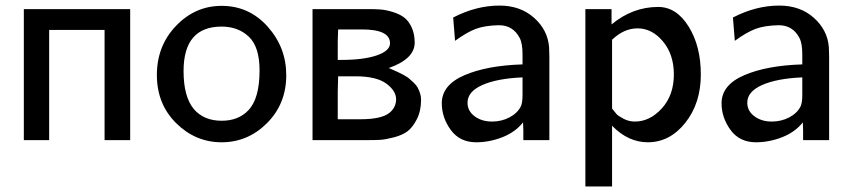

<svg xmlns="http://www.w3.org/2000/svg" viewBox="-20 -505 3073 692"><path d="M65.9 0V-472.2H449.2V0H356.9V-397H157.2V0Z M778.8 -483.9Q877.9 -483.9 944.8 -408.9Q1011.7 -334 1011.7 -233.9Q1011.7 -130.9 942.6 -61.5Q873.5 7.8 778.8 7.8Q684.6 7.8 615 -61Q545.4 -129.9 545.4 -234.9Q545.4 -339.8 614.5 -411.9Q683.6 -483.9 778.8 -483.9ZM641.6 -249Q641.6 -156.2 678.7 -111.8Q714.8 -69.8 778.8 -69.8Q838.9 -69.8 874.5 -106.9Q915.5 -148.9 915.5 -251Q915.5 -335.9 877 -372.6Q838.4 -409.2 778.8 -409.2Q641.6 -409.2 641.6 -249Z M1106.4 0V-472.2H1308.6Q1333.5 -472.2 1352.5 -470.7Q1371.6 -469.2 1396 -461.7Q1420.4 -454.1 1436.5 -442.1Q1452.6 -430.2 1463.6 -406.5Q1474.6 -382.8 1474.6 -351.1Q1474.6 -293 1381.3 -259.8Q1382.3 -259.8 1397 -252.9Q1411.6 -246.1 1416.5 -244.1Q1421.4 -242.2 1435.1 -234.6Q1448.7 -227.1 1454.6 -221.9Q1460.4 -216.8 1470.5 -207.5Q1480.5 -198.2 1485.1 -189.7Q1489.7 -181.2 1493.7 -169.7Q1497.6 -158.2 1497.6 -146Q1497.6 -105 1482.4 -75.4Q1467.3 -45.9 1449 -32Q1430.7 -18.1 1399.7 -10Q1368.7 -2 1350.6 -1Q1332.5 0 1305.7 0ZM1197.3 -75.2H1279.3Q1354.5 -75.2 1383.3 -98.1Q1407.2 -117.2 1407.7 -147Q1407.7 -177.7 1372.1 -203.9Q1336.4 -230 1260.7 -230H1198.7L1197.3 -173.8ZM1197.3 -289.1H1211.4Q1290.5 -289.1 1338.1 -305.4Q1385.7 -321.8 1385.7 -349.1Q1385.7 -398.9 1284.7 -398.9H1198.7L1197.3 -356.9Z M1572.3 -132.8Q1572.3 -198.7 1653.8 -233.9Q1735.4 -269 1863.3 -272.9V-308.1Q1863.3 -349.1 1853 -368.2Q1829.1 -414.1 1778.3 -414.1Q1727.5 -413.1 1695.3 -401.1Q1663.1 -389.2 1620.1 -357.9L1613.3 -441.9Q1696.3 -484.9 1780.3 -484.9Q1855.5 -484.9 1904.8 -440.9Q1954.1 -397 1959 -335L1960 -301.8V0H1866.2V-36.1L1865.2 -64Q1837.4 -28.8 1790.8 -10.5Q1744.1 7.8 1696.3 7.8Q1637.2 7.8 1604.7 -36.6Q1572.3 -81.1 1572.3 -132.8ZM1665 -134.8Q1665 -105 1690.7 -85.9Q1716.3 -66.9 1753.4 -66.9Q1787.6 -66.9 1816.4 -82Q1845.2 -97.2 1857.4 -122.1Q1863.3 -135.3 1863.3 -163.1V-226.1Q1771.5 -222.2 1718.3 -198.5Q1665 -174.8 1665 -134.8Z M2089.8 167V-472.2H2184.1V-417Q2260.3 -480 2352.1 -480Q2418 -480 2461.9 -409.4Q2505.9 -338.9 2505.9 -236.8Q2505.9 -132.8 2450 -62.5Q2394 7.8 2314.9 7.8Q2244.1 7.8 2186 -51.8V167ZM2186 -113.8Q2197.3 -99.6 2202.1 -93.8Q2207 -87.9 2226.6 -77.4Q2246.1 -66.9 2268.1 -66.9Q2322.3 -66.9 2365.5 -114.5Q2408.7 -162.1 2408.7 -236.8Q2408.7 -308.6 2369.4 -355.7Q2330.1 -402.8 2277.8 -402.8Q2229 -402.8 2186 -361.8Z M2580.6 -132.8Q2580.6 -198.7 2662.1 -233.9Q2743.7 -269 2871.6 -272.9V-308.1Q2871.6 -349.1 2861.3 -368.2Q2837.4 -414.1 2786.6 -414.1Q2735.8 -413.1 2703.6 -401.1Q2671.4 -389.2 2628.4 -357.9L2621.6 -441.9Q2704.6 -484.9 2788.6 -484.9Q2863.8 -484.9 2913.1 -440.9Q2962.4 -397 2967.3 -335L2968.3 -301.8V0H2874.5V-36.1L2873.5 -64Q2845.7 -28.8 2799.1 -10.5Q2752.4 7.8 2704.6 7.8Q2645.5 7.8 2613 -36.6Q2580.6 -81.1 2580.6 -132.8ZM2673.3 -134.8Q2673.3 -105 2699 -85.9Q2724.6 -66.9 2761.7 -66.9Q2795.9 -66.9 2824.7 -82Q2853.5 -97.2 2865.7 -122.1Q2871.6 -135.3 2871.6 -163.1V-226.1Q2779.8 -222.2 2726.6 -198.5Q2673.3 -174.8 2673.3 -134.8Z"/></svg>

Font: CMU Bright
Style: SemiBold
Weight: 600
Version: Version 0.7.0